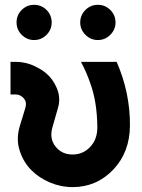

<svg xmlns="http://www.w3.org/2000/svg" viewBox="-20 -753 582 785"><path d="M23 -500V-366.7H44.3Q63.3 -366.7 77.3 -351Q90.3 -335.3 84.3 -314L61.7 -240Q45.3 -187 59.3 -141Q66 -118.3 77.3 -98.2Q88.7 -78 104.3 -61.3Q136.7 -27.3 183 -7.3Q228.3 12 277 12Q375 12 443.3 -59.7Q510.7 -131 511.3 -240Q512 -374 457 -500H311Q323 -478 332.5 -455.8Q342 -433.7 349.3 -412Q363 -374.7 370.2 -330.3Q377.3 -286 378 -234.7Q378.7 -184.3 349 -152.7Q319.7 -121.3 277 -121.3Q233.3 -121.3 208 -152.7Q180.3 -185.7 195 -234.7L217.7 -314Q229.7 -358 209.3 -399Q197.3 -425.3 178 -444.7Q158.7 -464 132 -477.3Q110.7 -489 88.8 -494.5Q67 -500 44.3 -500ZM119.3 -733.3Q89.7 -733.3 68.7 -712.3Q47.7 -691.3 47.7 -661.3Q47.7 -631.7 68.7 -610.7Q90 -589.3 119.3 -589.3Q149 -589.3 170.3 -610.7Q191.3 -631.7 191.3 -661.3Q191.3 -691.3 170.3 -712.3Q149.3 -733.3 119.3 -733.3ZM380 -733.3Q350.3 -733.3 329.3 -712.3Q308 -691 308 -661.3Q308 -632 329.3 -610.7Q350.7 -589.3 380 -589.3Q409.7 -589.3 431 -610.7Q452.3 -632 452.3 -661.3Q452.3 -691 431 -712.3Q410 -733.3 380 -733.3Z"/></svg>

Font: Unageo Variable
Style: Regular
Weight: 300
Designer: Richard Sepsi
Foundry: Richard Sepsi
Version: Version 2.200